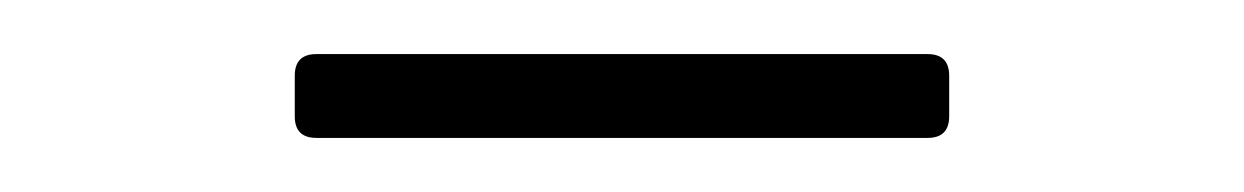

<svg xmlns="http://www.w3.org/2000/svg" viewBox="-20 -695 460 71"><path d="M331 -667V-652Q331 -644 323 -644H97Q89 -644 89 -652V-667Q89 -675 97 -675H323Q331 -675 331 -667Z"/></svg>

Font: LINE Seed JP_TTF Thin
Style: Regular
Weight: 250
Designer: LY Corporation & Fontrix & Fontworks
Version: Version 1.008